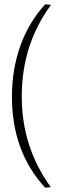

<svg xmlns="http://www.w3.org/2000/svg" viewBox="-20 -733 286 900"><path d="M36 -280Q36 -408 75.5 -518.5Q115 -629 192 -713L219 -710Q82 -524 82 -281Q82 -43 218 144L192 147Q36 -21 36 -280Z"/></svg>

Font: Taviraj ExtraLight
Style: Regular
Weight: 275
Designer: Katatrad Team
Foundry: CadsonDemak
Version: Version 1.001